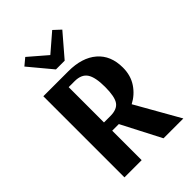

<svg xmlns="http://www.w3.org/2000/svg" viewBox="-255 -984 1088 1088"><g transform="rotate(-45 289.0 -440.0)"><path d="M235 -707 120 -845 162 -880 270 -787 378 -880 420 -841 305 -707ZM263 -585H215V-302H266Q320 -302 341 -332Q362 -362 362 -440Q362 -518 339.5 -551.5Q317 -585 263 -585ZM277 -650Q387 -650 449 -596.5Q511 -543 511 -446Q511 -383 480 -336.5Q449 -290 399 -264L549 0H390L268 -236H215V0H77V-650Z"/></g></svg>

Font: ArsenalBold
Style: Bold
Weight: 700
Designer: Andrij Shevchenko
Foundry: Stairsfor.com
Version: Version 1.000